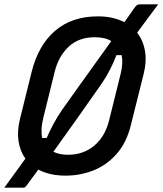

<svg xmlns="http://www.w3.org/2000/svg" viewBox="-30 -796 755 892"><path d="M425 -720Q496 -720 548 -693Q561 -712 572.5 -728Q584 -744 593 -757Q602 -770 607 -773Q612 -776 622 -776H705Q680 -743 655.5 -709.5Q631 -676 607 -644Q635 -609 643.5 -559.5Q652 -510 637 -451L578 -215Q558 -133 512 -81Q466 -29 404.5 -4.5Q343 20 275 20Q201 20 148 -8Q134 11 121 28.5Q108 46 95 64Q88 73 85 74.5Q82 76 75 76H-10Q13 45 40.5 6.5Q68 -32 88 -59Q63 -94 56 -141Q49 -188 63 -244L117 -462Q148 -586 226 -653Q304 -720 425 -720ZM172 -252Q164 -220 163 -196.5Q162 -173 166 -155H187Q200 -186 218 -219.5Q236 -253 260 -288Q298 -342 338.5 -398Q379 -454 417 -507.5Q455 -561 487 -605Q473 -614 454 -618.5Q435 -623 410 -623Q335 -623 288 -578Q241 -533 224 -462ZM444 -410Q388 -330 330.5 -248.5Q273 -167 218 -91Q246 -77 286 -77Q357 -77 407.5 -119Q458 -161 477 -237L531 -455Q537 -481 538 -502Q539 -523 535 -540H511Q499 -508 482 -474.5Q465 -441 444 -410Z"/></svg>

Font: Recursive Sn Lnr St Med
Style: Italic
Weight: 500
Italic angle: -15°
Version: Version 1.079;hotconv 1.0.112;makeotfexe 2.5.65598; ttfautoh